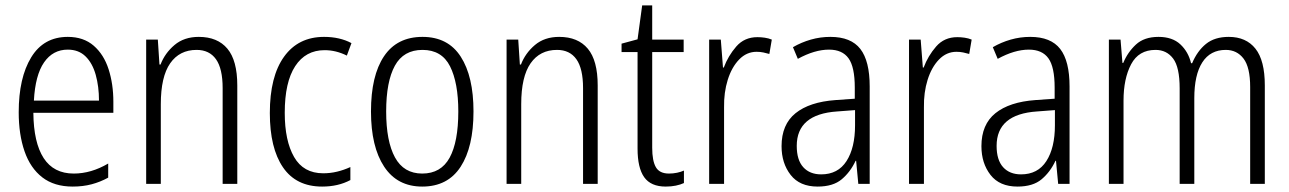

<svg xmlns="http://www.w3.org/2000/svg" viewBox="-20 -678 4755 708"><path d="M230 -542Q288 -542 325.5 -509.5Q363 -477 380.5 -422.5Q398 -368 398 -303V-262H103Q104 -152 141 -95Q178 -38 252 -38Q316 -38 379 -75V-23Q350 -7 318 1.5Q286 10 248 10Q180 10 136 -24Q92 -58 70.5 -120Q49 -182 49 -264Q49 -391 95 -466.5Q141 -542 230 -542ZM230 -495Q175 -495 142.5 -448Q110 -401 105 -307H345Q345 -359 333 -402Q321 -445 295.5 -470Q270 -495 230 -495Z M713 -542Q782 -542 818.5 -498.5Q855 -455 855 -363V0H801V-353Q801 -425 776.5 -459.5Q752 -494 705 -494Q642 -494 607.5 -444.5Q573 -395 573 -294V0H519V-532H562L568 -440H572Q588 -482 623.5 -512Q659 -542 713 -542Z M1168 10Q1072 10 1023.5 -61Q975 -132 975 -261Q975 -396 1027.5 -469Q1080 -542 1175 -542Q1233 -542 1276 -519L1259 -473Q1219 -493 1177 -493Q1107 -493 1068.5 -434Q1030 -375 1030 -262Q1030 -159 1064.5 -99Q1099 -39 1172 -39Q1198 -39 1223 -45Q1248 -51 1272 -62V-14Q1227 10 1168 10Z M1726 -267Q1726 -136 1678.5 -63Q1631 10 1537 10Q1445 10 1396.5 -63.5Q1348 -137 1348 -267Q1348 -399 1396 -470.5Q1444 -542 1538 -542Q1632 -542 1679 -469Q1726 -396 1726 -267ZM1404 -267Q1404 -157 1436.5 -97.5Q1469 -38 1537 -38Q1606 -38 1638 -96.5Q1670 -155 1670 -267Q1670 -373 1639.5 -433.5Q1609 -494 1538 -494Q1468 -494 1436 -435.5Q1404 -377 1404 -267Z M2042 -542Q2111 -542 2147.5 -498.5Q2184 -455 2184 -363V0H2130V-353Q2130 -425 2105.5 -459.5Q2081 -494 2034 -494Q1971 -494 1936.5 -444.5Q1902 -395 1902 -294V0H1848V-532H1891L1897 -440H1901Q1917 -482 1952.5 -512Q1988 -542 2042 -542Z M2447 -38Q2462 -38 2476.5 -41Q2491 -44 2502 -49V-3Q2489 3 2472 6.5Q2455 10 2435 10Q2380 10 2355.5 -24.5Q2331 -59 2331 -130V-486H2272V-517L2331 -533L2348 -658H2385V-532H2501V-486H2385V-133Q2385 -85 2398.5 -61.5Q2412 -38 2447 -38Z M2773 -541Q2786 -541 2800 -539Q2814 -537 2826 -532L2817 -479Q2807 -482 2795 -484.5Q2783 -487 2770 -487Q2733 -487 2705.5 -458.5Q2678 -430 2663.5 -383.5Q2649 -337 2650 -282V0H2595V-532H2638L2646 -429H2649Q2665 -472 2695 -506.5Q2725 -541 2773 -541Z M3042 -542Q3118 -542 3152.5 -497.5Q3187 -453 3187 -359V0H3145L3137 -85H3135Q3116 -44 3084 -17Q3052 10 2995 10Q2929 10 2895.5 -33Q2862 -76 2862 -139Q2862 -219 2913.5 -260.5Q2965 -302 3061 -309L3132 -314V-355Q3132 -431 3109 -463Q3086 -495 3037 -495Q2984 -495 2922 -461L2904 -504Q2935 -522 2970 -532Q3005 -542 3042 -542ZM3067 -267Q2918 -257 2918 -140Q2918 -88 2942 -61.5Q2966 -35 3008 -35Q3070 -35 3101.5 -84Q3133 -133 3133 -216V-272Z M3510 -541Q3523 -541 3537 -539Q3551 -537 3563 -532L3554 -479Q3544 -482 3532 -484.5Q3520 -487 3507 -487Q3470 -487 3442.5 -458.5Q3415 -430 3400.5 -383.5Q3386 -337 3387 -282V0H3332V-532H3375L3383 -429H3386Q3402 -472 3432 -506.5Q3462 -541 3510 -541Z M3779 -542Q3855 -542 3889.5 -497.5Q3924 -453 3924 -359V0H3882L3874 -85H3872Q3853 -44 3821 -17Q3789 10 3732 10Q3666 10 3632.5 -33Q3599 -76 3599 -139Q3599 -219 3650.5 -260.5Q3702 -302 3798 -309L3869 -314V-355Q3869 -431 3846 -463Q3823 -495 3774 -495Q3721 -495 3659 -461L3641 -504Q3672 -522 3707 -532Q3742 -542 3779 -542ZM3804 -267Q3655 -257 3655 -140Q3655 -88 3679 -61.5Q3703 -35 3745 -35Q3807 -35 3838.5 -84Q3870 -133 3870 -216V-272Z M4511 -542Q4575 -542 4609.5 -498.5Q4644 -455 4644 -363V0H4590V-357Q4590 -430 4565.5 -462Q4541 -494 4500 -494Q4443 -494 4413.5 -448Q4384 -402 4384 -316V0H4330V-352Q4330 -430 4306 -462Q4282 -494 4241 -494Q4179 -494 4151 -441Q4123 -388 4123 -307V0H4069V-532H4112L4119 -446H4122Q4138 -485 4168.5 -513.5Q4199 -542 4252 -542Q4303 -542 4332.5 -514.5Q4362 -487 4372 -445H4376Q4395 -490 4427 -516Q4459 -542 4511 -542Z"/></svg>

Font: Noto Sans Lao Looped Condensed Light
Style: Regular
Weight: 300
Width: 3
Designer: Mark Frömberg, Ben Mitchell
Foundry: The Fontpad Ltd
Version: Version 1.002; ttfautohint (v1.8.4.7-5d5b)